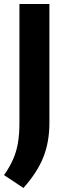

<svg xmlns="http://www.w3.org/2000/svg" viewBox="-34 -760 328 954"><path d="M82.5 174 -14 110Q14.5 69.5 31.2 31.2Q48 -7 55.2 -50.2Q62.5 -93.5 62.5 -149.5V-740H211.5V-149.5Q211.5 -56.5 182.2 19Q153 94.5 82.5 174Z"/></svg>

Font: Encode Sans Semi Condensed
Style: Bold
Weight: 700
Width: 4
Designer: Multiple Designers
Foundry: Impallari Type
Version: Version 3.000; ttfautohint (v1.8.3) -l 8 -r 50 -G 200 -x 14 